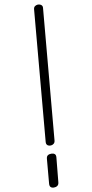

<svg xmlns="http://www.w3.org/2000/svg" viewBox="-184 -1018 648 1348"><g transform="rotate(-15 140.0 -344.0)"><path d="M84 0Q74.5 0 66.8 -3.5Q59 -7 55.2 -14Q51.5 -21 53 -31.5L215.5 -953Q218 -967.5 227 -973.2Q236 -979 247 -979Q260.5 -979 271 -970.8Q281.5 -962.5 279 -948L116 -27.5Q113.5 -13 104.2 -6.5Q95 0 84 0ZM26.5 291Q12 289.5 4.8 281Q-2.5 272.5 1 254L31 83.5Q34 66.5 44.2 60.8Q54.5 55 70 56.5Q85 58 93 65.8Q101 73.5 98 90.5L66 263Q63 280 52 286.2Q41 292.5 26.5 291Z"/></g></svg>

Font: Edu QLD Hand
Style: Regular
Weight: 400
Designer: Tina and Corey Anderson, Eben Sorkin
Foundry: Sorkin Type Co.
Version: Version 2.000